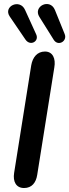

<svg xmlns="http://www.w3.org/2000/svg" viewBox="-20 -937 348 965"><path d="M101 8C140 8 161 -19 167 -58L253 -598C261 -643 245 -678 206 -678C167 -678 144 -649 137 -609L51 -68C44 -24 61 8 101 8ZM178 -852 250 -737C272 -702 320 -730 305 -766L256 -887C231 -948 144 -905 178 -852ZM29 -854 108 -738C132 -703 178 -729 162 -764L106 -887C80 -946 -6 -905 29 -854Z"/></svg>

Font: SN Pro Semibold
Style: Italic
Weight: 600
Italic angle: -9°
Designer: Tobias Whetton
Foundry: Supernotes
Version: Version 1.001;Glyphs 3.2 (3249)